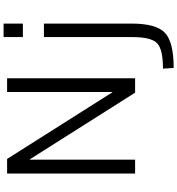

<svg xmlns="http://www.w3.org/2000/svg" viewBox="22 -812 1010 1095"><g transform="rotate(-90 527.5 -265.0)"><path d="M85 0V-730H168L548 -130H550V-730H628V0H546L166 -600H164V0ZM863 -640V-750H940V-640ZM687 220 683 159Q793 159 828 125.5Q863 92 863 -16V-520H940V-20Q940 120 887.5 170Q835 220 687 220Z"/></g></svg>

Font: M PLUS 1p
Style: Regular
Weight: 400
Version: Version 1.062